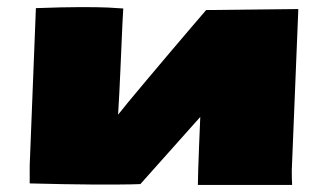

<svg xmlns="http://www.w3.org/2000/svg" viewBox="-20 -525 928 543"><path d="M539.6 -2Q539.6 -13.2 540.5 -42.7Q541.5 -72.3 543 -112.3Q544.4 -152.3 546.4 -194.3L377 -4.4Q356 -3.4 317.6 -3.2Q279.3 -2.9 236.6 -3.2Q193.8 -3.4 157.5 -4.2Q121.1 -4.9 104 -5.4L64 -6.3V-57.1L81.5 -502Q161.1 -504.9 209.5 -504.9Q257.8 -504.9 285.2 -503.7Q312.5 -502.4 328.6 -501L326.2 -457Q323.2 -393.1 320.6 -328.9Q317.9 -264.6 314 -200.7Q321.3 -210.4 344 -237.8Q366.7 -265.1 397.5 -301.8Q428.2 -338.4 460.7 -376.7Q493.2 -415 520.5 -447Q547.9 -479 563 -496.6H563.5L823.7 -499.5L805.2 -43.5V-40Q805.2 -32.7 805.4 -21.2Q805.7 -9.8 806.2 -2Z"/></svg>

Font: Seymour One
Style: Regular
Weight: 400
Designer: Vernon Adams
Foundry: Vernon Adams
Version: Version 1.100; ttfautohint (v1.8.4.7-5d5b);gftools[0.9.33]